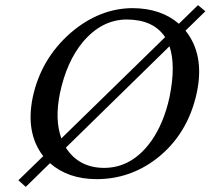

<svg xmlns="http://www.w3.org/2000/svg" viewBox="-20 -690 822 750"><path d="M80.6 40 51.8 14.2 148.9 -80.1Q79.1 -170.4 107.9 -310.1Q140.1 -460.4 255.9 -561.5Q367.7 -657.7 498 -658.2Q608.4 -657.7 678.7 -597.2L753.4 -669.9L782.2 -646L704.6 -570.3Q779.8 -476.6 749 -329.1Q713.9 -164.6 590.3 -69.3Q486.3 9.8 356.9 9.8Q245.6 9.3 175.3 -52.7ZM475.6 -613.8Q377.9 -613.8 303.7 -525.9Q240.7 -450.2 214.4 -327.1Q192.9 -223.1 219.7 -149.4L625 -544.9Q579.6 -613.3 475.6 -613.8ZM642.1 -509.3 237.3 -113.3Q287.6 -34.7 386.2 -34.2Q496.1 -34.2 571.3 -139.6Q620.1 -209.5 642.1 -310.1Q667.5 -434.1 642.1 -509.3Z"/></svg>

Font: Linux Biolinum Capitals O
Style: Italic Samll Caps
Weight: 400
Italic angle: -12°
Designer: Philipp H. Poll
Foundry: Philipp H. Poll
Version: Version 0.6.2